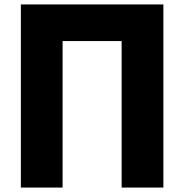

<svg xmlns="http://www.w3.org/2000/svg" viewBox="-20 -845 831 865"><path d="M262 -660V0H74V-825H262H528H716V0H528V-660Z"/></svg>

Font: Hussar
Style: BoldWeb
Weight: 700
Foundry: Cannot Into Space Fonts
Version: Version 2.00